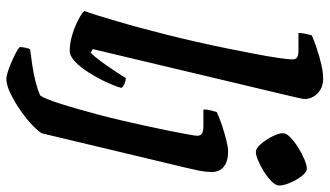

<svg xmlns="http://www.w3.org/2000/svg" viewBox="-237 -603 1040 606"><g transform="rotate(90 283.0 -300.0)"><path d="M141 0Q116.5 0 89.5 -8.2Q62.5 -16.5 41.8 -27.5Q21 -38.5 14.5 -46Q20 -59.5 28.2 -86.5Q36.5 -113.5 47 -149Q57.5 -184.5 68.2 -224.2Q79 -264 88.5 -302Q100 -347 111.2 -396.8Q122.5 -446.5 132.5 -495.2Q142.5 -544 150.5 -586.5Q158.5 -629 163 -659.8Q167.5 -690.5 167.5 -703Q167.5 -714.5 160.2 -718.2Q153 -722 140.5 -722H84Q84 -733 86.8 -745.2Q89.5 -757.5 91.5 -764Q106.5 -771 131.8 -779.5Q157 -788 183 -794Q209 -800 227.5 -800Q256.5 -800 274.5 -782.5Q292.5 -765 292.5 -740.5Q292.5 -737.5 288.2 -718Q284 -698.5 278.5 -676.5L135 -73L146 -66Q157 -76 171.8 -96Q186.5 -116 201.5 -138.5Q216.5 -161 226.5 -177Q235.5 -177 245.2 -172.5Q255 -168 257.5 -163Q251.5 -142 238.8 -114.5Q226 -87 209.2 -60.5Q192.5 -34 174.5 -17Q156.5 0 141 0ZM228 200Q221.5 200 207 195.5Q192.5 191 176.5 184Q160.5 177 147 170Q133.5 163 128.5 158Q128.5 149.5 131 138.2Q133.5 127 135.5 125Q159 122 186.2 118Q213.5 114 238.8 107.5Q264 101 281.5 93Q286.5 86 293 70Q299.5 54 307.2 30Q315 6 323.5 -24Q332 -54 341.5 -89.2Q351 -124.5 360 -163.5Q369 -201.5 377.5 -240.8Q386 -280 393 -314.8Q400 -349.5 404.2 -373Q408.5 -396.5 408.5 -402Q408.5 -414 400.5 -418Q392.5 -422 378.5 -422H325.5Q325.5 -434 328.5 -445.2Q331.5 -456.5 333.5 -464Q349 -471.5 373.2 -479.8Q397.5 -488 421.2 -494Q445 -500 458 -500Q489 -500 506 -486.5Q523 -473 523 -447.5Q523 -440.5 521.8 -429.2Q520.5 -418 517.5 -402.8Q514.5 -387.5 509.5 -367.5L401 87Q396.5 97 377 116Q357.5 135 330.5 154Q303.5 173 276 186.5Q248.5 200 228 200ZM459 -587.5Q448.3 -587.5 434.7 -603.2Q421 -619 410.8 -639.1Q400.5 -659.3 400.5 -673.5Q400.5 -684 413.8 -696.7Q427 -709.5 446.2 -721.5Q465.5 -733.5 483.8 -741Q502.1 -748.5 511.5 -748.5Q523.2 -748.5 535.6 -732.6Q547.9 -716.7 556.7 -696.1Q565.5 -675.5 565.5 -661.5Q565.5 -650.5 553.1 -637.8Q540.7 -625.1 522.3 -613.5Q504 -602 486.8 -594.8Q469.7 -587.5 459 -587.5Z"/></g></svg>

Font: Texturina Medium
Style: Italic
Weight: 500
Italic angle: -11°
Designer: Guillermo Torres Carreño
Foundry: Omnibus-Type
Version: Version 1.002